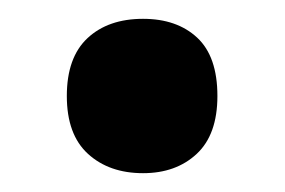

<svg xmlns="http://www.w3.org/2000/svg" viewBox="-20 -455 303 204"><path d="M51 -353Q51 -394 73 -414.5Q95 -435 132 -435Q168 -435 189.5 -415Q211 -395 211 -353Q211 -312 189 -291.5Q167 -271 132 -271Q96 -271 73.5 -291.5Q51 -312 51 -353Z"/></svg>

Font: Noto Sans Myanmar UI Condensed
Style: Bold
Weight: 700
Width: 3
Designer: Monotype Design Team
Foundry: Monotype Imaging Inc.
Version: Version 2.103; ttfautohint (v1.8.4.7-5d5b)